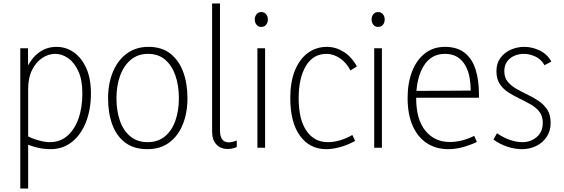

<svg xmlns="http://www.w3.org/2000/svg" viewBox="-20 -845 3223 1098"><path d="M96 233V-569H140L141 -421L118 -420Q147 -499 194 -538Q241 -577 303 -577Q358 -577 402.5 -545.5Q447 -514 473.5 -455Q500 -396 500 -311Q500 -219 471.5 -146.5Q443 -74 391 -33Q339 8 269 8Q220 8 172.5 -6.5Q125 -21 96 -39L139 -66Q168 -51 203 -41.5Q238 -32 264 -32Q323 -32 364.5 -67.5Q406 -103 428.5 -166Q451 -229 451 -311Q451 -388 428 -438Q405 -488 369.5 -512.5Q334 -537 296 -537Q257 -537 221.5 -513.5Q186 -490 163.5 -445Q141 -400 141 -335V233Z M1003 -283Q1003 -356 983 -413.5Q963 -471 924 -504Q885 -537 827 -537Q769 -537 728.5 -503.5Q688 -470 667 -412.5Q646 -355 646 -283Q646 -211 666 -154Q686 -97 726 -64.5Q766 -32 824 -32Q883 -32 923 -65Q963 -98 983 -155Q1003 -212 1003 -283ZM1052 -283Q1052 -200 1025.5 -134Q999 -68 948 -30Q897 8 823 8Q746 8 696 -29.5Q646 -67 622 -133Q598 -199 598 -283Q598 -367 625.5 -433.5Q653 -500 705 -538.5Q757 -577 829 -577Q905 -577 954 -538.5Q1003 -500 1027.5 -434Q1052 -368 1052 -283Z M1193 -93V-825H1238V-99Q1238 -66 1250.5 -48.5Q1263 -31 1287 -31Q1297 -31 1308 -33.5Q1319 -36 1334 -41V-4Q1322 1 1309 4Q1296 7 1281 7Q1243 7 1218 -18.5Q1193 -44 1193 -93Z M1452 0V-569H1496V0ZM1474 -691Q1457 -691 1447 -703.5Q1437 -716 1437 -734Q1437 -751 1447 -763.5Q1457 -776 1474 -776Q1492 -776 1502 -763.5Q1512 -751 1512 -734Q1512 -716 1502 -703.5Q1492 -691 1474 -691Z M1845 8Q1751 8 1695.5 -68.5Q1640 -145 1640 -285Q1640 -375 1666 -440.5Q1692 -506 1739.5 -541.5Q1787 -577 1850 -577Q1900 -577 1945.5 -548.5Q1991 -520 2021 -465L1984 -442Q1962 -486 1924.5 -511.5Q1887 -537 1847 -537Q1771 -537 1729.5 -468Q1688 -399 1688 -283Q1688 -162 1732.5 -97Q1777 -32 1855 -32Q1886 -32 1921 -41.5Q1956 -51 1995 -73L2011 -39Q1965 -14 1922.5 -3Q1880 8 1845 8Z M2120 0V-569H2164V0ZM2142 -691Q2125 -691 2115 -703.5Q2105 -716 2105 -734Q2105 -751 2115 -763.5Q2125 -776 2142 -776Q2160 -776 2170 -763.5Q2180 -751 2180 -734Q2180 -716 2170 -703.5Q2160 -691 2142 -691Z M2544 8Q2474 8 2421.5 -26Q2369 -60 2340 -125.5Q2311 -191 2311 -285Q2311 -370 2336.5 -436Q2362 -502 2410 -539.5Q2458 -577 2524 -577Q2595 -577 2638 -542.5Q2681 -508 2700 -447Q2719 -386 2719 -308V-286H2337V-325L2672 -327Q2672 -364 2665.5 -401Q2659 -438 2642 -469Q2625 -500 2596.5 -518.5Q2568 -537 2524 -537Q2445 -537 2402.5 -467Q2360 -397 2360 -283Q2360 -162 2412.5 -97.5Q2465 -33 2552 -33Q2587 -33 2621 -41.5Q2655 -50 2692 -68L2707 -33Q2664 -13 2623 -2.5Q2582 8 2544 8Z M2966 8Q2924 8 2881.5 -6Q2839 -20 2802 -47L2822 -83Q2858 -58 2896 -45Q2934 -32 2968 -32Q3015 -32 3049.5 -61.5Q3084 -91 3084 -143Q3084 -181 3065 -205.5Q3046 -230 3015.5 -247.5Q2985 -265 2951.5 -281Q2918 -297 2887.5 -316.5Q2857 -336 2838 -365Q2819 -394 2819 -438Q2819 -483 2842 -514Q2865 -545 2901.5 -561Q2938 -577 2978 -577Q3023 -577 3066 -556.5Q3109 -536 3133 -493L3094 -472Q3075 -506 3042 -521.5Q3009 -537 2975 -537Q2947 -537 2921.5 -526Q2896 -515 2880 -493Q2864 -471 2864 -438Q2864 -402 2883 -378.5Q2902 -355 2932.5 -337.5Q2963 -320 2996.5 -304Q3030 -288 3060.5 -267.5Q3091 -247 3110 -217.5Q3129 -188 3129 -143Q3129 -95 3105.5 -61Q3082 -27 3045 -9.5Q3008 8 2966 8Z"/></svg>

Font: Yaldevi ExtraLight ExtraLight
Style: Regular
Weight: 250
Version: Version 1.100